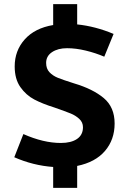

<svg xmlns="http://www.w3.org/2000/svg" viewBox="-20 -796 614 928"><path d="M353 6V112H237V11Q140 4 49 -36L93 -148Q190 -105 274 -105Q324 -105 352.5 -124.5Q381 -144 381 -181Q381 -205 363 -221.5Q345 -238 321.5 -247.5Q298 -257 244 -276Q186 -294 146 -315Q106 -336 78.5 -375Q51 -414 51 -475Q51 -551 99.5 -605.5Q148 -660 237 -675V-776H353V-678Q441 -669 529 -632L484 -522Q442 -540 394.5 -551.5Q347 -563 304 -563Q260 -563 231.5 -544Q203 -525 203 -492Q203 -464 219 -447Q235 -430 259.5 -420Q284 -410 338 -393Q429 -366 481.5 -322Q534 -278 534 -199Q534 -121 487.5 -66.5Q441 -12 353 6Z"/></svg>

Font: XXII Aven Bold
Style: Regular
Weight: 700
Designer: Lecter Johnson
Foundry: Doubletwo Studios
Version: Version 1.001